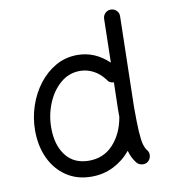

<svg xmlns="http://www.w3.org/2000/svg" viewBox="-82 -771 768 870"><g transform="rotate(-10 302.0 -336.0)"><path d="M300.8 -524.9Q381.3 -524.9 444.8 -464.4L449.2 -665.5Q449.7 -680.7 460.7 -691.2Q471.7 -701.7 486.8 -701.2Q502 -700.7 512.5 -689.9Q522.9 -679.2 522.5 -664.1L513.2 -249Q513.2 -175.3 515.6 -135Q518.1 -94.7 523.4 -75.7Q528.8 -56.6 537.6 -45.4Q547.4 -33.7 545.4 -18.3Q543.5 -2.9 532.2 6.8Q520.5 16.1 505.1 14.4Q489.7 12.7 480 1.5Q460 -23.4 450.7 -57.6Q418 -17.6 371.6 5.9Q325.2 29.3 270 29.3Q204.1 29.3 155.3 -3.2Q106.4 -35.6 79.8 -92Q53.2 -148.4 53.2 -220.7Q53.2 -277.8 71.3 -332.3Q89.4 -386.7 122.6 -430.2Q155.8 -473.6 200.9 -499.3Q246.1 -524.9 300.8 -524.9ZM127.4 -219.7Q127.4 -140.1 164.8 -92Q202.1 -43.9 271 -43.9Q338.4 -43.9 382.3 -91.3Q426.3 -138.7 439.5 -213.4Q439.5 -214.8 439.9 -215.8Q439.9 -224.1 439.9 -232.7Q439.9 -241.2 439.9 -250L442.9 -374Q421.4 -374.5 412.1 -392.1Q389.6 -421.9 360.6 -436.8Q331.5 -451.7 299.8 -451.7Q248.5 -451.7 209.7 -418.2Q170.9 -384.8 149.2 -331.8Q127.4 -278.8 127.4 -219.7Z"/></g></svg>

Font: Mikhak-FD Regular
Style: FD-Regular
Weight: 400
Designer: Amin Abedi
Version: Version 3.2